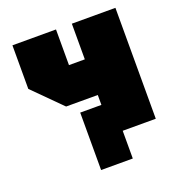

<svg xmlns="http://www.w3.org/2000/svg" viewBox="-128 -665 845 911"><g transform="rotate(-20 295.0 -210.0)"><path d="M555 -560V0H335V-200H175L35 -340V-560H255V-380H335V-560ZM228 140V-150H388V140Z"/></g></svg>

Font: Tektur SemiCondensed Black
Style: Regular
Weight: 900
Width: 4
Designer: Adam Jagosz
Foundry: Adam Jagosz
Version: Version 1.005;gftools[0.9.30]